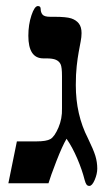

<svg xmlns="http://www.w3.org/2000/svg" viewBox="-20 -609 370 638"><path d="M303.2 -48.8Q303.2 -31.2 294.7 -11.2Q286.1 8.8 276.9 8.8Q271 8.8 267.6 4.4Q264.2 0 261.2 -11.2Q252.9 -44.4 236.8 -82Q220.7 -119.6 201.2 -147.9Q187 -124 167.2 -73Q147.5 -22 141.1 0H7.8L36.1 -139.2H101.1Q134.3 -139.2 147.7 -147Q161.1 -154.8 174.1 -184.8Q187 -214.8 186 -249V-356Q186 -385.7 181.4 -395.5Q176.8 -405.3 166 -410.2Q155.3 -415 133.8 -415H124Q74.2 -415 74.2 -490.2Q74.2 -527.3 84.5 -558.1Q94.7 -588.9 106 -588.9Q115.2 -588.9 115.2 -579.1Q115.2 -567.9 121.3 -560.5Q127.4 -553.2 147 -553.2H161.1Q200.2 -553.2 216.6 -547.9Q232.9 -542.5 241.9 -531Q251 -519.5 251 -499Q251 -485.8 248 -470.9Q245.1 -456.1 241.5 -436Q237.8 -416 234.9 -389.4Q231.9 -362.8 231.9 -326.2Q231.9 -228 272 -149.9Q290.5 -111.8 296.9 -91.1Q303.2 -70.3 303.2 -48.8Z"/></svg>

Font: Tinos
Style: Bold
Weight: 700
Designer: Steve Matteson
Foundry: Monotype Imaging Inc.
Version: Version 1.23